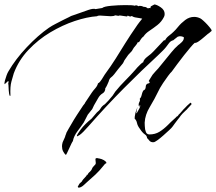

<svg xmlns="http://www.w3.org/2000/svg" viewBox="-47 -631 972 864"><path d="M249 66Q242 60 237 50Q232 40 232 27Q232 19 235 9Q238 1 242 -6.5Q246 -14 248 -23Q250 -26 252 -34Q257 -43 262 -52Q267 -61 272 -69Q285 -92 299 -113.5Q313 -135 327 -156Q329 -158 333 -163.5Q337 -169 336 -169Q344 -180 351 -191.5Q358 -203 366 -214Q372 -223 381.5 -233.5Q391 -244 394 -256L396 -257Q402 -260 411 -274Q420 -288 424 -295Q454 -336 474 -368Q494 -400 516 -435.5Q538 -471 572 -520Q575 -525 581 -532Q587 -539 593 -547L584 -549L560 -553Q554 -554 546 -559Q541 -556 538 -557Q534 -557 528 -561L525 -557H523Q521 -557 512.5 -558.5Q504 -560 495.5 -561Q487 -562 485 -559Q482 -561 478 -561Q474 -561 471 -562Q466 -558 451 -558Q440 -558 426.5 -559.5Q413 -561 403 -561Q393 -561 390 -558Q345 -555 289.5 -536.5Q234 -518 179.5 -485.5Q125 -453 81 -406.5Q37 -360 15 -301Q11 -287 4.5 -264.5Q-2 -242 0 -201Q0 -200 -2 -199.5Q-4 -199 -6 -209.5Q-8 -220 -9 -250Q-10 -251 -10 -253Q-10 -257 -8.5 -261Q-7 -265 -11 -266L-26 -252Q-28 -257 -25 -268Q-22 -279 -17.5 -291.5Q-13 -304 -9 -310Q23 -365 73.5 -418.5Q124 -472 173 -506Q188 -516 203 -523.5Q218 -531 233 -539Q235 -540 244 -544.5Q253 -549 262.5 -553.5Q272 -558 273 -559Q283 -562 306 -570.5Q329 -579 351.5 -586.5Q374 -594 383 -590L413 -595Q421 -602 453.5 -605Q486 -608 516 -608Q531 -608 543 -607.5Q555 -607 559 -605L560 -606Q562 -607 566 -607Q570 -607 576 -603Q581 -606 588 -604Q591 -604 594 -602.5Q597 -601 600 -600H603Q608 -600 612 -597.5Q616 -595 619 -593Q624 -596 626 -595Q628 -595 629 -594Q632 -598 630.5 -598.5Q629 -599 633 -603L648 -611Q659 -610 676.5 -598Q694 -586 694 -568Q694 -561 691 -555Q680 -533 661.5 -518.5Q643 -504 625.5 -492.5Q608 -481 599 -467Q593 -463 588 -456Q583 -449 579 -442L578 -441H573Q570 -434 565 -428Q560 -422 555 -416L546 -401L530 -384L516 -364Q512 -359 509.5 -352.5Q507 -346 502 -341Q493 -330 484 -319Q475 -308 467 -297Q460 -288 452.5 -282.5Q445 -277 442 -264Q441 -261 435 -248Q429 -235 427 -235Q427 -218 415 -211Q403 -204 395 -190L376 -157L368 -140L348 -115L330 -80Q318 -62 302 -41Q286 -20 281 3H282Q280 4 275 14Q270 24 264.5 36.5Q259 49 254.5 58Q250 67 249 66ZM644 9Q631 10 624 0.5Q617 -9 615 -9Q614 -20 606.5 -25Q599 -30 593 -37Q590 -40 587.5 -44Q585 -48 582 -52Q572 -65 569.5 -77.5Q567 -90 559 -97V-99Q559 -101 559.5 -107Q560 -113 563 -125Q564 -129 567 -136.5Q570 -144 570 -147H571Q571 -144 568 -132.5Q565 -121 568 -121Q568 -122 572.5 -129Q577 -136 581 -144.5Q585 -153 584 -157Q584 -157 583.5 -157Q583 -157 583 -158H581Q581 -157 581.5 -154.5Q582 -152 580 -151Q577 -154 577 -157V-160Q577 -166 579.5 -170.5Q582 -175 583 -180L582 -187Q588 -192 590.5 -203.5Q593 -215 597 -222Q599 -225 602.5 -226.5Q606 -228 607 -232Q609 -237 609 -242.5Q609 -248 613 -252Q616 -255 622 -256Q628 -257 626 -264L623 -263V-268Q631 -280 633.5 -285Q636 -290 639.5 -294.5Q643 -299 652 -309L665 -323L696 -361Q710 -378 724.5 -396Q739 -414 755 -428Q760 -431 771 -441.5Q782 -452 780 -464Q780 -464 774.5 -466Q769 -468 762 -468Q759 -468 753 -466Q746 -461 739.5 -455.5Q733 -450 733 -450Q721 -447 714 -437.5Q707 -428 700 -419Q693 -410 682.5 -400Q672 -390 664 -382Q591 -315 510.5 -234Q430 -153 352 -64Q325 -33 312 -24Q299 -15 299 -19Q299 -25 316.5 -48.5Q334 -72 365 -97L389 -125Q400 -133 406 -143.5Q412 -154 425 -162Q433 -170 440.5 -178Q448 -186 455 -195Q460 -200 464 -207Q468 -214 472 -219Q493 -245 516.5 -268.5Q540 -292 562 -317Q563 -319 570.5 -327Q578 -335 586.5 -343Q595 -351 597 -350Q600 -364 617 -376.5Q634 -389 643 -399L691 -450H693L697 -449L696 -450Q701 -461 713.5 -470.5Q726 -480 734 -488Q742 -495 755 -511Q768 -527 786.5 -541Q805 -555 827 -555Q841 -555 855 -548Q859 -546 868.5 -537.5Q878 -529 887.5 -518.5Q897 -508 902.5 -500Q908 -492 903 -490Q899 -487 896 -484Q893 -481 889 -479Q884 -475 872 -464.5Q860 -454 848 -445.5Q836 -437 829 -438Q824 -434 811 -419Q798 -404 782 -383.5Q766 -363 751 -343Q736 -323 726 -309Q721 -305 709.5 -289.5Q698 -274 687 -257.5Q676 -241 673 -235Q647 -182 626.5 -148.5Q606 -115 604 -79Q604 -72 604.5 -64.5Q605 -57 606 -49Q609 -35 613.5 -30.5Q618 -26 625 -26Q651 -26 670.5 -38Q690 -50 709 -69Q715 -75 721 -81Q727 -87 733 -92L744 -102Q747 -107 750 -107Q751 -107 754 -110.5Q757 -114 757 -115Q762 -119 772 -131Q782 -143 784 -144Q788 -149 795 -155.5Q802 -162 809 -168Q811 -170 813 -167Q815 -164 815 -162Q815 -161 806 -152Q797 -143 795 -140Q797 -141 790 -135Q783 -129 774.5 -120Q766 -111 761 -103Q760 -102 753 -93Q746 -84 739 -74.5Q732 -65 730 -62Q726 -56 714 -45Q702 -34 688 -21.5Q674 -9 661.5 0Q649 9 644 9ZM317 211Q307 215 305 212.5Q303 210 303 210Q303 209 303 209L308 200Q310 195 315.5 191Q321 187 323 183Q323 183 323 182Q323 181 324 181Q326 177 335 168Q344 159 344 155Q348 155 348 155Q349 149 353.5 145.5Q358 142 361 138Q365 134 366.5 129.5Q368 125 371 121Q373 118 376 115.5Q379 113 382 109Q384 107 384 102Q384 97 383 92Q382 87 383 83Q384 81 388 80.5Q392 80 392 81Q392 81 401 82.5Q410 84 421 90Q423 92 428 95.5Q433 99 431 104Q427 106 426 106L416 118Q400 138 382 155Q364 172 344 189Q337 195 331 201Q325 207 317 211Z"/></svg>

Font: Cherish
Style: Regular
Weight: 400
Designer: Robert E. Leuschke
Foundry: Robert E. Leuschke
Version: Version 1.005